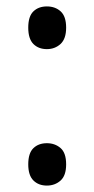

<svg xmlns="http://www.w3.org/2000/svg" viewBox="-20 -566 293 598"><path d="M68 -480Q68 -515 84 -530.5Q100 -546 126 -546Q152 -546 169 -530.5Q186 -515 186 -480Q186 -445 168.5 -429Q151 -413 126 -413Q100 -413 84 -429Q68 -445 68 -480ZM68 -54Q68 -89 84 -104.5Q100 -120 126 -120Q151 -120 168.5 -105Q186 -90 186 -54Q186 -19 168.5 -3.5Q151 12 126 12Q100 12 84 -4Q68 -20 68 -54Z"/></svg>

Font: Noto Sans Khmer SemiCondensed
Style: Regular
Weight: 400
Width: 4
Designer: Danh Hong and the Monotype Design Team
Foundry: Monotype Imaging Inc.
Version: Version 2.004; ttfautohint (v1.8.4.7-5d5b)